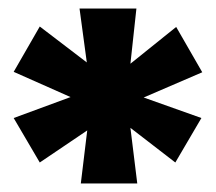

<svg xmlns="http://www.w3.org/2000/svg" viewBox="-20 -772 504 449"><path d="M169 -343 184 -467 73 -392 12 -496 145 -545 12 -604 73 -710 183 -626 166 -752H299L285 -623L392 -709L453 -603L316 -544L451 -496L390 -392L285 -473L301 -343Z"/></svg>

Font: Mach ExtraBold
Style: Regular
Weight: 800
Version: Version 1.002